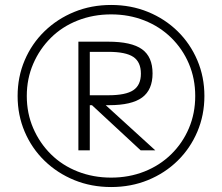

<svg xmlns="http://www.w3.org/2000/svg" viewBox="-20 -752 895 774"><path d="M428 2Q348 2 279.5 -26Q211 -54 159.5 -104Q108 -154 79.5 -221Q51 -288 51 -365Q51 -442 79.5 -509Q108 -576 159.5 -626Q211 -676 279.5 -704Q348 -732 428 -732Q508 -732 576.5 -704Q645 -676 696 -626Q747 -576 775.5 -509Q804 -442 804 -365Q804 -288 775.5 -221Q747 -154 696 -104Q645 -54 576.5 -26Q508 2 428 2ZM428 -36Q500 -36 562 -60.5Q624 -85 670 -130Q716 -175 741.5 -235Q767 -295 767 -365Q767 -435 741.5 -495Q716 -555 670 -600Q624 -645 562 -669.5Q500 -694 428 -694Q356 -694 293.5 -669.5Q231 -645 185.5 -600Q140 -555 114 -495Q88 -435 88 -365Q88 -295 114 -235Q140 -175 185.5 -130Q231 -85 293.5 -60.5Q356 -36 428 -36ZM296 -146V-584H416Q510 -584 552.5 -553.5Q595 -523 595 -456Q595 -390 553 -359Q511 -328 420 -328H311V-368H417Q487 -368 517.5 -388.5Q548 -409 548 -455Q548 -502 517.5 -522.5Q487 -543 417 -543H342V-146ZM547 -146 327 -350H382L606 -146Z"/></svg>

Font: M PLUS 2 Thin Light
Style: Regular
Weight: 300
Version: Version 1.001